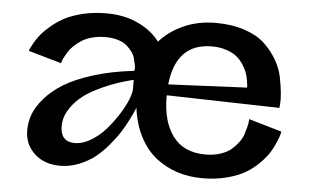

<svg xmlns="http://www.w3.org/2000/svg" viewBox="-45 -636 1167 718"><g transform="rotate(5 538.5 -277.5)"><path d="M741.2 -75.2Q772 -75.2 796.9 -83.3Q821.8 -91.3 837.2 -104.2Q852.5 -117.2 864 -132.6Q875.5 -147.9 880.6 -163.6Q885.7 -179.2 888.9 -192.1Q892.1 -205.1 892.6 -212.9L893.1 -221.2L1017.1 -185.1Q1016.1 -180.7 1014.4 -173.6Q1012.7 -166.5 1004.2 -145.8Q995.6 -125 984.1 -106.2Q972.7 -87.4 950.2 -64.5Q927.7 -41.5 900.1 -24.9Q872.6 -8.3 830.1 2.9Q787.6 14.2 737.8 14.2Q687 14.2 643.1 0Q599.1 -14.2 562.7 -42.7Q526.4 -71.3 501.7 -118.4Q477.1 -165.5 469.2 -227.1Q467.3 -222.2 463.6 -213.4Q460 -204.6 447.3 -179.4Q434.6 -154.3 420.2 -131.6Q405.8 -108.9 382.3 -81.1Q358.9 -53.2 333.5 -33.2Q308.1 -13.2 273.9 0.5Q239.7 14.2 204.1 14.2Q143.6 14.2 106.7 -20.5Q69.8 -55.2 69.8 -107.9Q69.8 -137.7 80.3 -167Q90.8 -196.3 118.2 -228Q145.5 -259.8 187.3 -285.6Q229 -311.5 296.6 -332.8Q364.3 -354 450.2 -363.8Q449.2 -364.3 450.4 -370.4Q451.7 -376.5 449.2 -387Q446.8 -397.5 443.8 -409.7Q440.9 -421.9 431.9 -434.3Q422.9 -446.8 410.9 -457Q398.9 -467.3 378.2 -473.6Q357.4 -480 331.1 -480Q304.7 -480 281.7 -473.9Q258.8 -467.8 243.2 -457.8Q227.5 -447.8 214.8 -435.8Q202.1 -423.8 194.8 -412.1Q187.5 -400.4 182.4 -390.4Q177.2 -380.4 175.8 -374L173.8 -368.2L49.8 -403.8Q50.8 -407.2 53.2 -413.1Q55.7 -418.9 65.7 -436.3Q75.7 -453.6 88.6 -469Q101.6 -484.4 124.5 -503.4Q147.5 -522.5 174.6 -536.4Q201.7 -550.3 241.7 -559.6Q281.7 -568.8 327.1 -568.8Q395 -568.8 447.3 -543.9Q499.5 -519 527.8 -480Q563 -520 617.2 -544.4Q671.4 -568.8 737.8 -568.8Q799.3 -568.8 847.2 -552.5Q895 -536.1 922.4 -510Q949.7 -483.9 968.3 -452.4Q986.8 -420.9 993.2 -389.4Q999.5 -357.9 1002.2 -331.8Q1004.9 -305.7 1003.4 -289.1L1002 -272.9L578.1 -283.2V-277.8Q578.1 -185.1 618.9 -130.1Q659.7 -75.2 741.2 -75.2ZM875 -337.9Q875 -340.8 874.8 -345.9Q874.5 -351.1 872.1 -365.7Q869.6 -380.4 864.7 -393.8Q859.9 -407.2 849.1 -423.8Q838.4 -440.4 823.7 -452.1Q809.1 -463.9 784.9 -471.9Q760.7 -480 731 -480Q596.7 -480 580.1 -324.2ZM196.8 -132.8Q196.8 -104.5 210.7 -89.8Q224.6 -75.2 250 -75.2Q280.3 -75.2 311.5 -94Q342.8 -112.8 366.9 -140.6Q391.1 -168.5 410.6 -199.2Q430.2 -230 440.4 -256.1Q450.7 -282.2 450.2 -294.9V-330.1Q386.2 -314 338.4 -292.2Q290.5 -270.5 264.4 -250.2Q238.3 -230 222.2 -206.8Q206.1 -183.6 201.4 -166.7Q196.8 -149.9 196.8 -132.8Z"/></g></svg>

Font: Sporting Grotesque
Style: Regular
Weight: 400
Designer: Lucas LE BIHAN
Foundry: Lucas LE BIHAN
Version: Version 2.001;PS 2.1;hotconv 1.0.88;makeotf.lib2.5.647800